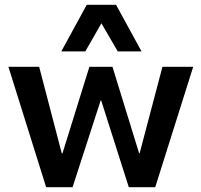

<svg xmlns="http://www.w3.org/2000/svg" viewBox="-20 -779 838 799"><path d="M172 0 15 -501H143L237 -141H240L352 -501H448L559 -141H561L656 -501H784L626 0H516L401 -361H399L282 0ZM235 -565 341 -759H463L569 -565H470L402 -682L335 -565Z"/></svg>

Font: Nunito Sans 7pt SemiCondensed
Style: Bold
Weight: 700
Width: 4
Designer: Vernon Adams
Foundry: Vernon Adams
Version: Version 3.101;gftools[0.9.27]